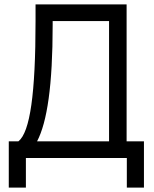

<svg xmlns="http://www.w3.org/2000/svg" viewBox="-20 -720 704 875"><path d="M20 135H98V0H558V135H636V-76H557V-700H142V-624C142 -294 117 -118 64 -76H20ZM477 -76H149C195 -164 220 -331 220 -606V-624H477Z"/></svg>

Font: Fixel Text Regular
Style: Regular
Weight: 400
Width: 4
Designer: AlfaBravo + MacPaw
Foundry: Kyrylo Tkachov, Marchela Mozhyna, Serhii Makarenko, Maria Weinstein, Zakhar Kryvoshyya
Version: Version 1.211